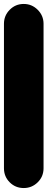

<svg xmlns="http://www.w3.org/2000/svg" viewBox="-20 -950 240 970"><path d="M0 -100H200V-830H0ZM100 -200Q58 -200 29 -170.5Q0 -141 0 -100Q0 -58 29 -29Q58 0 100 0Q141 0 170.5 -29Q200 -58 200 -100Q200 -141 170.5 -170.5Q141 -200 100 -200ZM100 -930Q58 -930 29 -900.5Q0 -871 0 -830Q0 -788 29 -759Q58 -730 100 -730Q141 -730 170.5 -759Q200 -788 200 -830Q200 -871 170.5 -900.5Q141 -930 100 -930Z"/></svg>

Font: Wavefont Black
Style: Regular
Weight: 900
Version: Version 3.004;gftools[0.9.33]